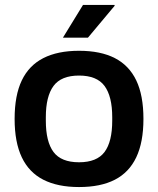

<svg xmlns="http://www.w3.org/2000/svg" viewBox="-20 -743 638 775"><path d="M299 12Q213 12 155 -17.5Q97 -47 68 -108Q39 -169 39 -263Q39 -358 68 -418.5Q97 -479 155 -508.5Q213 -538 299 -538Q386 -538 443.5 -508.5Q501 -479 530 -418.5Q559 -358 559 -263Q559 -169 530 -108Q501 -47 443.5 -17.5Q386 12 299 12ZM299 -88Q371 -88 402 -129.5Q433 -171 433 -256V-270Q433 -354 402 -396Q371 -438 299 -438Q227 -438 196 -396Q165 -354 165 -270V-256Q165 -171 196 -129.5Q227 -88 299 -88ZM234 -591 315 -723H442L443 -720L335 -591Z"/></svg>

Font: Archivo Variable SemiBold
Style: Regular
Weight: 600
Designer: Hector Gatti
Foundry: Omnibus-Type
Version: Version 2.001